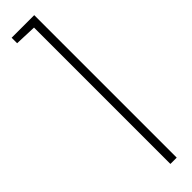

<svg xmlns="http://www.w3.org/2000/svg" viewBox="-252 -683 667 667"><g transform="rotate(-45 81.5 -350.0)"><path d="M17 -673 97 -670V0H128V-700H17Z"/></g></svg>

Font: Advent Pro ExtraLight
Style: Regular
Weight: 250
Version: Version 3.000